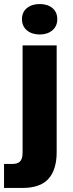

<svg xmlns="http://www.w3.org/2000/svg" viewBox="-54 -765 360 952"><path d="M-34 48H6Q34 48 46 35Q58 22 58 -9V-540H227V-11Q227 76 186.5 121.5Q146 167 56 167H-34ZM55 -670Q55 -705 79.5 -725Q104 -745 143 -745Q182 -745 206 -725Q230 -705 230 -670Q230 -635 205.5 -614.5Q181 -594 143 -594Q104 -594 79.5 -614.5Q55 -635 55 -670Z"/></svg>

Font: Mona Sans ExtraBold
Style: Regular
Weight: 800
Designer: Deni Anggara
Foundry: GitHub
Version: Version 2.000